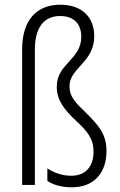

<svg xmlns="http://www.w3.org/2000/svg" viewBox="-20 -785 509 815"><path d="M380 -631C380 -713 327 -765 236 -765C134 -765 74 -698 74 -576V0H128V-574C128 -666 165 -717 235 -717C294 -717 325 -683 325 -629C325 -531 221 -516 221 -417C221 -362 249 -323 303 -272C351 -228 377 -196 377 -141C377 -80 345 -39 282 -39C245 -39 211 -51 181 -70V-17C208 1 244 10 285 10C381 10 432 -53 432 -144C432 -214 401 -251 344 -307C300 -350 275 -374 275 -419C275 -497 380 -520 380 -631Z"/></svg>

Font: Noto Sans Malayalam Condensed Light
Style: Regular
Weight: 300
Width: 3
Designer: Jelle Bosma - Monotype Design Team
Foundry: Monotype Imaging Inc.
Version: Version 2.104